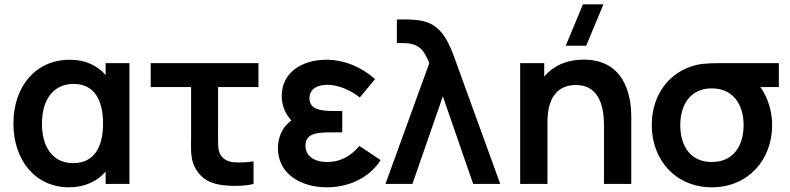

<svg xmlns="http://www.w3.org/2000/svg" viewBox="-20 -822 3529 858"><path d="M289 15C357 15 414 -11 452 -55V0H558.5V-540H452V-486.5C415 -530 360.5 -555 292.5 -555C137.5 -555 40 -434 40 -270C40 -108 136 15 289 15ZM167.5 -269.5C167.5 -378 219.5 -447 309 -447C401 -447 440.5 -375.5 440.5 -270C440.5 -165.5 401 -93 307.5 -93C210 -93 167.5 -172 167.5 -269.5Z M965.5 4C1003.5 10.5 1072.5 11 1113 0V-101C1084 -96.5 1051 -94.5 1024.5 -97C1001.5 -99 979 -108 965.5 -130C952.5 -152.5 954.5 -183 954.5 -227.5V-433H1135V-540H653.5V-433H834V-220.5C834 -152 829 -109 856.5 -64C885.5 -17 926 -2.5 965.5 4Z M1440.5 15C1543.5 15 1632.5 -30.5 1681 -106.5L1586 -170C1547.5 -124 1500.5 -98 1442.5 -98C1382 -98 1345 -126.5 1345 -171.5C1345 -230 1404.5 -230.5 1469.5 -230.5H1509.5V-326H1470C1409 -326 1363 -334.5 1363 -383C1363 -426 1400 -443 1443 -443C1495 -443 1548 -417.5 1588 -386.5L1656 -468.5C1596.5 -521.5 1520.5 -555 1437 -555C1333 -555 1239 -500 1239 -394C1239 -353 1252 -317 1282 -283.5C1243.5 -256.5 1222 -211 1222 -159.5C1222 -46.5 1322 15 1440.5 15Z M1898.5 -540 1702.5 0H1823L1959 -391.5L2094.5 0H2215.5L2019.5 -540C1988.5 -627.5 1957.5 -707.5 1871.5 -727.5C1841 -735 1802.5 -735 1791 -735H1753.5V-629.5H1779C1848 -629.5 1873 -604 1898.5 -540Z M2679 -260V0H2801V-301.5C2801 -365.5 2787.5 -555.5 2588.5 -555.5C2510.5 -555.5 2451.5 -526.5 2412 -480V-540H2304.5V0H2426.5V-277.5C2426.5 -408.5 2491.5 -442 2553 -442C2668 -442 2679 -326.5 2679 -260ZM2508 -617.5H2599.5L2676.5 -802.5H2585Z M3161 15C3321.5 15 3430.5 -106 3430.5 -263C3430.5 -328.5 3409.5 -388.5 3378 -433H3460.5V-540H3234.5C3174 -540 3127.5 -540 3093 -532C2970.5 -503 2892.5 -398 2892.5 -263C2892.5 -106.5 3000 15 3161 15ZM3020 -263C3020 -353 3064.5 -427.5 3161 -427C3255 -427 3303 -356 3303 -263C3303 -168.5 3255.5 -98 3161 -98C3069 -98 3020 -165 3020 -263Z"/></svg>

Font: Manrope
Style: Bold
Weight: 700
Designer: Mikhail Sharanda
Foundry: Mikhail Sharanda
Version: Version 4.505;FEAKit 1.0